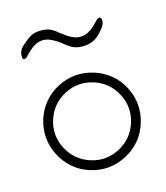

<svg xmlns="http://www.w3.org/2000/svg" viewBox="-118 -702 676 784"><g transform="rotate(-20 219.5 -310.0)"><path d="M361.3 -58.6Q334 -31.2 295.9 -15.6Q257.8 0 219.7 0Q181.6 0 143.6 -15.6Q105.5 -31.2 79.1 -58.6Q51.8 -85.9 36.1 -124Q20.5 -161.1 20.5 -200.2Q20.5 -238.3 36.1 -276.4Q51.8 -314.5 79.1 -340.8Q105.5 -368.2 143.6 -383.8Q181.6 -399.4 219.7 -399.4Q257.8 -399.4 295.9 -383.8Q334 -368.2 361.3 -340.8Q388.7 -314.5 404.3 -276.4Q419.9 -238.3 419.9 -200.2Q419.9 -161.1 404.3 -124Q388.7 -85.9 361.3 -58.6ZM379.9 -200.2Q379.9 -230.5 367.2 -260.7Q354.5 -291 333 -312.5Q311.5 -334 281.2 -346.7Q251 -359.4 219.7 -359.4Q189.5 -359.4 159.2 -346.7Q128.9 -334 107.4 -312.5Q85.9 -291 73.2 -260.7Q60.5 -230.5 60.5 -200.2Q60.5 -168.9 73.2 -138.7Q85.9 -108.4 107.4 -86.9Q128.9 -65.4 159.2 -52.7Q189.5 -40 219.7 -40Q251 -40 281.2 -52.7Q311.5 -65.4 333 -86.9Q354.5 -108.4 367.2 -138.7Q379.9 -168.9 379.9 -200.2ZM219.7 -536.1Q200.2 -555.7 179.7 -567.4Q160.2 -580.1 139.6 -580.1Q120.1 -580.1 99.6 -568.4Q80.1 -556.6 59.6 -537.1Q39.1 -525.4 41 -546.9Q43 -569.3 59.6 -584Q82 -600.6 98.6 -610.4Q115.2 -620.1 139.6 -620.1Q165 -620.1 182.6 -612.3Q200.2 -604.5 219.7 -584Q240.2 -564.5 259.8 -551.8Q280.3 -540 299.8 -540Q320.3 -540 339.8 -551.8Q360.4 -563.5 379.9 -583Q400.4 -594.7 400.4 -575.2Q400.4 -555.7 379.9 -537.1Q360.4 -516.6 342.8 -508.8Q325.2 -500 299.8 -500Q275.4 -500 257.8 -507.8Q240.2 -515.6 219.7 -536.1Z"/></g></svg>

Font: Demofont
Style: Regular
Weight: 400
Version: Version 1.0